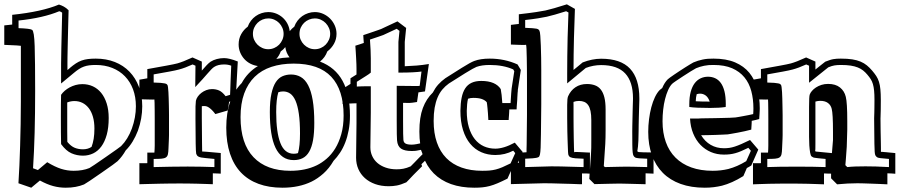

<svg xmlns="http://www.w3.org/2000/svg" viewBox="-68 -771 4152 886"><path d="M314.9 -82Q325.7 -82 335.7 -84.7Q345.7 -87.4 354.5 -93.3Q360.8 -109.9 364.3 -130.6Q367.7 -151.4 367.7 -177.7Q367.7 -208.5 360.8 -232.2Q354 -255.9 341.6 -272Q329.1 -288.1 312.3 -296.4Q295.4 -304.7 275.4 -304.7Q258.8 -304.7 242.2 -298.3V-233.9Q242.2 -192.4 242.2 -165.5Q242.2 -138.7 242.7 -116.2Q259.8 -95.7 277.1 -88.9Q294.4 -82 314.9 -82ZM-48.3 -653.8Q-38.6 -654.8 -29.5 -655.8Q-20.5 -656.7 -11.7 -657.7V-702.6Q125 -716.8 204.1 -750Q215.3 -746.6 226.3 -740.7Q237.3 -734.9 248.5 -723.6Q247.1 -672.4 246.1 -630.6Q245.1 -588.9 244.4 -557.6Q243.7 -526.4 243.4 -506.1Q243.2 -485.8 243.2 -477.5V-447.8Q246.1 -450.2 249 -452.4Q252 -454.6 254.4 -457H253.9Q269 -469.7 282 -478.3Q294.9 -486.8 308.6 -491.7Q322.3 -496.6 337.9 -498.5Q353.5 -500.5 374 -500.5Q422.4 -500.5 461.9 -484.9Q501.5 -469.2 529.5 -440.2Q557.6 -411.1 573 -370.6Q588.4 -330.1 588.4 -280.3Q588.4 -224.1 568.4 -168Q558.1 -141.1 544.2 -118.2Q530.3 -95.2 512.2 -77.1Q496.6 -49.3 474.6 -27.3Q471.2 -23.9 451.7 -9.8Q432.1 4.4 399.4 26.9Q366.7 49.8 345.7 63.7Q324.7 77.6 319.8 80.1Q301.8 87.4 281 91.3Q260.3 95.2 235.4 95.2Q205.6 95.2 177.5 87.6Q149.4 80.1 116.2 62Q106 70.3 94.7 79.8Q83.5 89.4 76.2 95.2L17.1 74.7Q19.5 37.1 21.5 -6.8Q23.4 -50.8 24.9 -98.9Q26.4 -147 27.3 -198.2Q28.3 -249.5 28.3 -302.2V-559.6Q26.9 -561 -48.3 -564ZM213.9 -333.5Q220.7 -343.3 230.7 -352.1Q240.7 -360.8 253.4 -367.7Q266.1 -374.5 281 -378.7Q295.9 -382.8 312 -382.8Q338.4 -382.8 360.6 -372.6Q382.8 -362.3 398.9 -342.5Q415 -322.8 424.3 -293.5Q433.6 -264.2 433.6 -226.6Q433.6 -182.1 424.6 -149.4Q415.5 -116.7 399.7 -95.2Q383.8 -73.7 362.1 -63.2Q340.3 -52.7 314.9 -52.7Q286.6 -52.7 261.7 -63.7Q236.8 -74.7 213.9 -106Q213.4 -128.4 213.1 -160.4Q212.9 -192.4 212.9 -233.9Q212.9 -265.1 213.1 -290Q213.4 -314.9 213.9 -333.5ZM17.6 -641.1Q71.3 -639.2 80.1 -633.3Q89.8 -627.4 92 -558.6Q94.2 -489.7 94.2 -351.1Q94.2 -246.1 91.8 -158Q89.4 -69.8 84.5 5.4L106.9 13.7L149.9 -22.5Q185.5 -1 213.9 8.1Q242.2 17.1 272 17.1Q314 17.1 344.7 4.4Q348.6 2.4 367.2 -10Q385.7 -22.5 419.4 -45.9Q486.3 -92.3 490.7 -96.7Q522 -127.9 540.5 -177.7Q559.1 -229.5 559.1 -280.3Q559.1 -323.7 545.9 -358.9Q532.7 -394 508.5 -418.9Q484.4 -443.8 450.2 -457.5Q416 -471.2 374 -471.2Q356.9 -471.2 343.8 -469.5Q330.6 -467.8 319.1 -463.6Q307.6 -459.5 296.6 -452.4Q285.6 -445.3 272.9 -434.6L213.9 -385.7V-477.5Q213.9 -493.7 215.1 -552Q216.3 -610.4 218.8 -712.4Q214.4 -716.8 205.6 -719.2Q130.9 -688 17.6 -676.3Z M950.7 -64.9V30.3Q942.9 29.8 933.6 29.5Q924.3 29.3 914.1 28.8V79.1Q900.4 78.6 881.1 77.9Q861.8 77.1 841.1 76.7Q820.3 76.2 799.6 75.9Q778.8 75.7 761.7 75.7Q742.7 75.7 719 75.9Q695.3 76.2 670.2 76.7Q645 77.1 620.4 77.9Q595.7 78.6 575.2 79.1V-18.1Q586.9 -18.1 595.9 -17.8Q605 -17.6 611.8 -18.1V-66.9H644.5L645.5 -82.5Q646 -89.4 646 -99.6Q646 -109.9 646 -125.5V-189.5Q646 -200.2 646 -220.5Q646 -240.7 645.8 -261Q645.5 -281.2 645.3 -296.4Q645 -311.5 644.5 -312Q644.5 -312 643.1 -311.8Q641.6 -311.5 634.5 -311.5Q627.4 -311.5 613.5 -312Q599.6 -312.5 575.2 -313V-403.3Q585 -404.8 594.2 -406.5Q603.5 -408.2 611.8 -409.7V-452.1Q666.5 -461.9 701.2 -468.3Q735.8 -474.6 750.5 -478.5Q762.7 -481.9 779.8 -488.5Q796.9 -495.1 820.3 -505.9L863.3 -486.8V-445.3L863.8 -445.8Q876.5 -460.4 886 -470.5Q895.5 -480.5 903.8 -486.3Q916 -494.1 932.4 -498.5Q948.7 -502.9 966.3 -502.9Q989.7 -502.9 1029.3 -487.3L1019.5 -310.1L989.3 -301.3Q988.3 -293.9 986.8 -283.9Q985.4 -273.9 982.9 -261.2L925.8 -244.6Q917 -256.3 909.7 -263.4Q902.3 -270.5 896.2 -274.7Q890.1 -278.8 884.8 -280.3Q879.4 -281.7 873.5 -281.7Q871.1 -281.7 868.4 -281.5Q865.7 -281.2 863.3 -280.8V-247.1V-223.1L864.3 -107.9V-108.4Q864.7 -91.3 864.7 -81.1Q864.7 -70.8 865.7 -68.8L865.2 -71.3Q864.7 -71.8 867.7 -71.8Q870.6 -71.8 883.8 -70.8ZM881.3 -41.5Q868.2 -42.5 860.4 -44.2Q852.5 -45.9 847.9 -48.3Q843.3 -50.8 841.1 -54Q838.9 -57.1 837.4 -61.5Q836.4 -65.9 835.9 -77.6Q835.4 -89.4 835 -107.9L834 -223.1Q833.5 -259.8 834.2 -280.3Q835 -300.8 835.9 -305.7Q837.9 -315.4 844.5 -325Q851.1 -334.5 861.1 -342.3Q871.1 -350.1 883.8 -355Q896.5 -359.9 910.2 -359.9Q928.2 -359.9 942.9 -353.5Q957.5 -347.2 973.1 -327.1L993.7 -333.5Q994.1 -337.4 994.6 -353.8Q995.1 -370.1 996.1 -398.4L999 -467.8Q984.4 -473.6 966.3 -473.6Q937.5 -473.6 919.9 -461.9Q914.1 -458 907 -450.7Q899.9 -443.4 890.1 -432.1Q880.4 -420.9 866.5 -405.3Q852.5 -389.6 833 -369.1L834 -467.8L820.8 -473.6Q785.6 -457.5 757.8 -450.2Q743.7 -446.3 714.6 -440.9Q685.5 -435.5 641.1 -427.7V-390.1Q661.1 -389.6 673.1 -388.7Q685.1 -387.7 691.7 -386.2Q698.2 -384.8 700.7 -383.1Q703.1 -381.3 704.6 -378.9Q706.1 -377 707.3 -367.9Q708.5 -358.9 709.2 -345.9Q710 -333 710.4 -317.4Q710.9 -301.8 711.2 -286.9Q711.4 -272 711.7 -259Q711.9 -246.1 711.9 -238.3V-174.3Q711.9 -158.7 711.9 -147.7Q711.9 -136.7 711.4 -129.9L709.5 -86.4Q709 -68.8 706.8 -59.1Q704.6 -49.3 697.8 -44.7Q690.9 -40 677.5 -38.8Q664.1 -37.6 641.1 -37.6V0Q682.6 -1 721.4 -1.7Q760.3 -2.4 798.3 -2.4Q832.5 -2.4 863 -1.7Q893.6 -1 921.4 0V-37.6Z M1248.5 -553.7Q1240.2 -542.5 1227.5 -533.7Q1220.7 -514.2 1207 -499Q1235.4 -504.9 1268.1 -506.3Q1252 -527.3 1248.5 -553.7ZM1206.5 -253.9Q1206.5 -160.6 1225.8 -111.1Q1245.1 -61.5 1287.6 -61.5Q1298.3 -61.5 1307.1 -64.5Q1316.4 -96.7 1316.4 -154.8Q1316.4 -209 1311 -246.1Q1305.7 -283.2 1295.7 -306.2Q1285.6 -329.1 1271.2 -339.1Q1256.8 -349.1 1238.3 -349.1Q1227.1 -349.1 1216.3 -345.2Q1211.4 -328.6 1209 -306.4Q1206.5 -284.2 1206.5 -253.9ZM1169.9 -715.3Q1189 -715.3 1206.1 -708.5Q1223.1 -701.7 1236.3 -689.9Q1249.5 -678.2 1258.1 -662.1Q1266.6 -646 1269 -627.4Q1278.8 -639.6 1290 -647.9Q1295.4 -663.1 1304.9 -675.5Q1314.5 -688 1326.9 -696.8Q1339.4 -705.6 1354.2 -710.4Q1369.1 -715.3 1384.8 -715.3Q1405.3 -715.3 1423.6 -707Q1441.9 -698.7 1455.6 -684.8Q1469.2 -670.9 1477.1 -652.8Q1484.9 -634.8 1484.9 -614.7Q1484.9 -589.8 1473.1 -568.8Q1461.4 -547.9 1442.4 -533.7Q1432.6 -505.9 1408.7 -486.8Q1479 -460 1512.9 -397.7Q1546.9 -335.4 1546.9 -237.8Q1546.9 -201.2 1541 -170.2Q1535.2 -139.2 1525.1 -113.3Q1515.1 -87.4 1501.2 -66.4Q1487.3 -45.4 1471.2 -28.8Q1450.7 6.3 1424.3 29.8Q1397.9 53.2 1370.1 66.9Q1312 95.2 1235.4 95.2Q1173.3 95.2 1125 77.4Q1076.7 59.6 1043.7 24.9Q1010.7 -9.8 993.4 -61.8Q976.1 -113.8 976.1 -181.6Q976.1 -251 994.4 -302Q1012.7 -353 1047.4 -387.7Q1074.2 -437 1122.1 -466.3Q1103.5 -468.8 1087.2 -477.3Q1070.8 -485.8 1058.8 -499.3Q1046.9 -512.7 1040 -529.8Q1033.2 -546.9 1033.2 -565.9Q1033.2 -592.3 1044.9 -613.3Q1056.6 -634.3 1075.2 -647.9Q1080.6 -663.1 1090.1 -675.5Q1099.6 -688 1112.1 -696.8Q1124.5 -705.6 1139.4 -710.4Q1154.3 -715.3 1169.9 -715.3ZM1384.8 -686Q1371.1 -686 1358.2 -680.7Q1345.2 -675.3 1335.4 -665.8Q1325.7 -656.2 1319.8 -643.3Q1314 -630.4 1314 -614.7Q1314 -600.1 1319.6 -587.4Q1325.2 -574.7 1335 -564.9Q1344.7 -555.2 1357.4 -549.6Q1370.1 -543.9 1384.8 -543.9Q1399.4 -543.9 1412.4 -549.6Q1425.3 -555.2 1434.8 -564.9Q1444.3 -574.7 1450 -587.6Q1455.6 -600.6 1455.6 -614.7Q1455.6 -628.9 1450 -641.8Q1444.3 -654.8 1434.8 -664.6Q1425.3 -674.3 1412.4 -680.2Q1399.4 -686 1384.8 -686ZM1169.9 -686Q1156.2 -686 1143.3 -680.7Q1130.4 -675.3 1120.6 -665.8Q1110.8 -656.2 1105 -643.3Q1099.1 -630.4 1099.1 -614.7Q1099.1 -600.1 1104.7 -587.4Q1110.4 -574.7 1120.1 -564.9Q1129.9 -555.2 1142.6 -549.6Q1155.3 -543.9 1169.9 -543.9Q1184.6 -543.9 1197.5 -549.6Q1210.4 -555.2 1220 -564.9Q1229.5 -574.7 1235.1 -587.6Q1240.7 -600.6 1240.7 -614.7Q1240.7 -629.4 1235.1 -642.3Q1229.5 -655.3 1220 -665Q1210.4 -674.8 1197.5 -680.4Q1184.6 -686 1169.9 -686ZM1177.2 -253.9Q1177.2 -305.2 1184.6 -338.9Q1191.9 -372.6 1204.8 -392.1Q1217.8 -411.6 1235.8 -419.4Q1253.9 -427.2 1274.9 -427.2Q1299.8 -427.2 1319.8 -415.8Q1339.8 -404.3 1353.8 -377.9Q1367.7 -351.6 1375 -308.8Q1382.3 -266.1 1382.3 -203.6Q1382.3 -156.7 1376.5 -124Q1370.6 -91.3 1358.6 -70.8Q1346.7 -50.3 1328.9 -41.3Q1311 -32.2 1287.6 -32.2Q1258.8 -32.2 1237.8 -46.6Q1216.8 -61 1203.4 -89.1Q1189.9 -117.2 1183.6 -158.7Q1177.2 -200.2 1177.2 -253.9ZM1042 -230.5Q1042 -108.4 1101.8 -45.7Q1161.6 17.1 1272 17.1Q1341.8 17.1 1394 -8.3Q1417 -19.5 1439.2 -38.6Q1461.4 -57.6 1478.8 -85.7Q1496.1 -113.8 1506.8 -151.6Q1517.6 -189.5 1517.6 -237.8Q1517.6 -356 1460.7 -416.7Q1403.8 -477.5 1287.1 -477.5Q1230 -477.5 1184.3 -462.4Q1138.7 -447.3 1107.2 -416.5Q1075.7 -385.7 1058.8 -339.4Q1042 -293 1042 -230.5Z M1512.7 -360.8 1549.3 -383.8V-409.7L1577.1 -427.2V-452.6Q1577.1 -461.4 1576.7 -474.4Q1576.2 -487.3 1575.4 -502Q1574.7 -516.6 1573.7 -531.7Q1572.8 -546.9 1571.8 -560.1Q1581.1 -563 1591.1 -566.2Q1601.1 -569.3 1610.8 -572.8Q1609.9 -582.5 1609.4 -591.6Q1608.9 -600.6 1608.4 -608.9Q1620.1 -612.8 1633.3 -617.2Q1646.5 -621.6 1658.2 -625.7Q1669.9 -629.9 1678.7 -632.8Q1687.5 -635.7 1690.9 -637.2Q1691.9 -637.7 1710 -646.2Q1728 -654.8 1766.1 -672.4L1806.2 -642.1L1799.8 -577.6V-465.3Q1827.1 -466.3 1854.5 -468.5Q1881.8 -470.7 1911.1 -475.6L1893.1 -349.1Q1883.8 -347.7 1876 -346.7Q1868.2 -345.7 1862.8 -344.7L1856.4 -300.3Q1844.7 -298.3 1835 -297.1Q1825.2 -295.9 1821.3 -295.9L1792 -296.4V-211.9Q1792 -140.1 1793.5 -126Q1794.4 -113.3 1803.7 -108.4Q1813 -103.5 1831.5 -103.5Q1841.8 -103.5 1854.7 -106Q1867.7 -108.4 1892.6 -113.8L1916.5 -52.7L1885.3 -21.5Q1882.8 -19 1880.6 -17.1Q1878.4 -15.1 1876.5 -12.7L1879.9 -3.9L1848.6 27.3Q1843.3 32.7 1838.9 37.1Q1834.5 41.5 1830.6 45.9Q1825.2 51.3 1818.6 58.6Q1812 65.9 1807.1 70.3Q1781.7 81.5 1763.2 85Q1744.6 88.4 1726.1 88.4Q1690.9 88.4 1663.1 78.4Q1635.3 68.4 1615.7 50.8Q1596.2 33.2 1585.7 9.3Q1575.2 -14.6 1575.2 -43L1577.1 -204.1V-294.4Q1569.3 -294.4 1559.8 -293.9Q1550.3 -293.5 1541.5 -293Q1532.7 -292.5 1525.1 -292Q1517.6 -291.5 1512.7 -291.5ZM1578.6 -371.6Q1603 -373 1629.9 -373H1643.1V-252.4L1641.1 -91.3Q1641.1 -69.3 1649.7 -50.8Q1658.2 -32.2 1673.8 -18.8Q1689.5 -5.4 1711.9 2.4Q1734.4 10.3 1762.7 10.3Q1778.3 10.3 1793.2 7.6Q1808.1 4.9 1827.1 -3.4Q1835.9 -11.7 1844.7 -21.2Q1853.5 -30.8 1864.7 -42L1882.3 -59.6L1874.5 -79.6Q1861.3 -76.7 1853 -75.4Q1844.7 -74.2 1831.5 -74.2Q1798.8 -74.2 1782.7 -85.2Q1766.6 -96.2 1764.2 -123Q1762.7 -137.2 1762.7 -211.9V-375L1857.9 -374Q1860.4 -374 1863 -374.3Q1865.7 -374.5 1868.7 -375L1877 -440.9Q1860.4 -438.5 1835.9 -437.3Q1811.5 -436 1778.8 -436H1770.5V-577.6L1775.4 -628.4L1762.7 -638.2Q1731.9 -624 1716.8 -616.9Q1701.7 -609.9 1700.7 -609.4Q1693.8 -606.9 1678.5 -601.6Q1663.1 -596.2 1639.2 -588.4Q1641.1 -562 1642.1 -540.5Q1643.1 -519 1643.1 -501.5V-436Q1633.8 -428.2 1622.6 -421.4L1578.6 -393.6Z M2343.8 -69.8 2310.5 4.4Q2305.2 6.8 2300.5 9Q2295.9 11.2 2291.5 13.7L2273.9 53.2Q2247.6 66.4 2228 74.7Q2208.5 83 2191.7 87.4Q2174.8 91.8 2158.2 93.5Q2141.6 95.2 2120.6 95.2Q2060.1 95.2 2012.9 78.4Q1965.8 61.5 1933.3 28.8Q1900.9 -3.9 1884 -52.2Q1867.2 -100.6 1867.2 -164.1Q1867.2 -229.5 1883.3 -272.5Q1899.4 -315.4 1929.2 -343.8Q1939.9 -364.7 1954.3 -380.9Q1968.8 -397 1987.3 -410.2L2063 -458Q2103.5 -483.4 2120.6 -489.7Q2149.4 -500.5 2191.9 -500.5Q2260.7 -500.5 2320.3 -473.6L2335.4 -448.2L2321.3 -354L2321.8 -353Q2320.8 -349.1 2320.6 -343Q2320.3 -336.9 2319.3 -321.3Q2319.3 -317.4 2318.8 -309.6Q2318.4 -301.8 2317.6 -293.5Q2316.9 -285.2 2316.4 -277.6Q2315.9 -270 2315.9 -266.1H2282.2Q2282.2 -260.7 2281.7 -253.7Q2281.2 -246.6 2280.8 -239.5Q2280.3 -232.4 2279.8 -226.3Q2279.3 -220.2 2279.3 -217.3H2185.5Q2184.6 -235.8 2183.6 -249.3Q2182.6 -262.7 2181.6 -272.2Q2180.7 -281.7 2179.9 -288.3Q2179.2 -294.9 2178.2 -299.3Q2169.9 -309.1 2155 -314.2Q2140.1 -319.3 2116.2 -319.3Q2102.5 -319.3 2091.8 -315.4Q2088.9 -303.7 2087.6 -289.8Q2086.4 -275.9 2085.9 -259.3Q2085.9 -216.3 2095.7 -183.6Q2105.5 -150.9 2123 -128.9Q2140.6 -106.9 2164.8 -95.9Q2189 -85 2217.8 -85Q2236.3 -85 2258.8 -91.8Q2281.2 -98.6 2307.6 -112.8ZM2300.3 -75.7Q2262.7 -55.7 2217.8 -55.7Q2182.6 -55.7 2153.1 -68.6Q2123.5 -81.5 2102.1 -107.2Q2080.6 -132.8 2068.6 -171.1Q2056.6 -209.5 2056.6 -259.8Q2057.1 -294.4 2062.3 -320.1Q2067.4 -345.7 2078.6 -363Q2089.8 -380.4 2108.2 -388.9Q2126.5 -397.5 2152.8 -397.5Q2186.5 -397.5 2209 -387.7Q2231.4 -377.9 2242.7 -359.9Q2247.1 -338.9 2250 -295.4H2288.1Q2290 -323.7 2291 -340.6Q2292 -357.4 2293 -362.8L2305.2 -442.4L2300.3 -450.7Q2254.4 -471.2 2191.9 -471.2Q2155.3 -471.2 2130.9 -462.4Q2118.2 -457.5 2078.6 -433.1L2003.4 -385.7Q1986.3 -373.5 1973.1 -357.7Q1960 -341.8 1951.2 -321Q1942.4 -300.3 1937.7 -273.7Q1933.1 -247.1 1933.1 -212.9Q1933.1 -156.7 1948 -113.8Q1962.9 -70.8 1991.5 -41.7Q2020 -12.7 2061.8 2.2Q2103.5 17.1 2157.2 17.1Q2176.3 17.1 2190.9 15.9Q2205.6 14.6 2220 11Q2234.4 7.3 2250.5 0.5Q2266.6 -6.3 2288.1 -17.1L2309.6 -64.5Z M2654.3 12.2 2659.2 -59.6Q2660.2 -72.8 2660.4 -88.9Q2660.6 -105 2660.6 -122.1V-216.8Q2660.6 -241.7 2657 -258.8Q2653.3 -275.9 2646 -286.1Q2638.7 -296.4 2628.2 -300.8Q2617.7 -305.2 2604 -305.2Q2589.8 -305.2 2578.6 -300.8Q2578.1 -297.9 2578.4 -294.4Q2578.6 -291 2578.6 -287.1V-225.6Q2578.6 -210.4 2578.9 -184.8Q2579.1 -159.2 2579.6 -133.8Q2580.1 -108.4 2580.6 -89.6Q2581.1 -70.8 2581.5 -69.3L2582 -66.9Q2582 -70.8 2589.8 -69.8Q2594.7 -69.8 2603.8 -69.3Q2612.8 -68.8 2622.6 -68.4Q2632.3 -67.9 2641.1 -67.4Q2649.9 -66.9 2654.3 -66.9ZM2947.8 30.3Q2939 29.8 2929.7 29.5Q2920.4 29.3 2911.1 28.8V79.1Q2893.1 78.6 2873.3 78.1Q2853.5 77.6 2835.9 77.1Q2818.4 76.7 2805.2 76.4Q2792 76.2 2786.1 76.2Q2778.3 76.2 2748.3 76.9Q2718.3 77.6 2675.3 78.6L2651.4 54.7L2652.8 30.3Q2647.5 29.8 2637.7 29.5Q2627.9 29.3 2617.7 29.3V79.1Q2612.8 79.1 2603 78.9Q2593.3 78.6 2582.8 78.1Q2572.3 77.6 2563 77.4Q2553.7 77.1 2549.3 77.1Q2502.9 75.7 2475.1 75Q2447.3 74.2 2440.9 74.7L2289.6 78.6V-17.6Q2300.8 -18.1 2309.8 -18.6Q2318.8 -19 2326.2 -19.5V-66.4Q2336.4 -66.9 2345.2 -67.4Q2354 -67.9 2361.8 -68.4Q2361.8 -75.7 2361.8 -83.7Q2361.8 -91.8 2362.3 -103Q2363.8 -180.7 2363.8 -240.7V-398.9Q2363.8 -423.8 2363.5 -451.7Q2363.3 -479.5 2362.8 -503.4Q2362.3 -527.3 2361.6 -544.7Q2360.8 -562 2359.4 -565.4Q2359.9 -564.5 2357.9 -564Q2356 -563.5 2348.6 -563.5Q2341.3 -563.5 2327.1 -564Q2313 -564.5 2289.6 -565.4V-656.2Q2310.1 -658.7 2326.2 -660.6V-705.1Q2377 -710.9 2405.8 -715.3Q2434.6 -719.7 2449.2 -722.7Q2464.8 -726.1 2489.5 -733.2Q2514.2 -740.2 2547.9 -751L2585 -730L2580.6 -596.7Q2579.6 -558.1 2579.1 -520.3Q2578.6 -482.4 2578.6 -448.2Q2589.4 -457 2600.1 -465.8Q2610.8 -474.6 2620.6 -482.9Q2665 -500 2706.1 -500Q2796.4 -500 2839.4 -454.1Q2882.3 -408.2 2882.3 -317.4Q2882.3 -316.4 2882.3 -309.8Q2882.3 -303.2 2881.8 -293.5Q2881.3 -280.3 2880.9 -262.9Q2880.4 -245.6 2879.9 -227.5Q2879.4 -209.5 2879.2 -192.9Q2878.9 -176.3 2878.9 -165Q2878.9 -138.7 2877.9 -121.8Q2877 -105 2876 -95Q2875 -85 2874 -80.3Q2873 -75.7 2873 -74Q2873 -72.3 2874.3 -71.8Q2875.5 -71.3 2878.9 -69.3Q2884.3 -68.4 2901.9 -68.1Q2919.4 -67.9 2947.8 -67.4ZM2918.5 -38.6Q2872.1 -39.6 2863.8 -43.9Q2858.9 -46.9 2856 -51.3Q2853 -55.7 2851.6 -67.6Q2850.1 -79.6 2849.9 -102.5Q2849.6 -125.5 2849.6 -165Q2849.6 -175.8 2849.9 -190.9Q2850.1 -206.1 2850.6 -222.4Q2851.1 -238.8 2851.3 -255.1Q2851.6 -271.5 2852.1 -284.9Q2852.5 -298.3 2852.8 -307.1Q2853 -315.9 2853 -317.4Q2853 -393.6 2817.1 -432.1Q2781.2 -470.7 2706.1 -470.7Q2669.9 -470.7 2635.3 -457.5L2549.3 -386.2V-433.1Q2549.3 -471.2 2549.8 -512Q2550.3 -552.7 2551.3 -597.2L2555.2 -713.4L2544.4 -719.2Q2515.1 -710 2492.9 -703.6Q2470.7 -697.3 2455.1 -693.8Q2439.5 -690.4 2415 -686.5Q2390.6 -682.6 2355.5 -678.7V-642.6Q2376.5 -641.6 2388.7 -640.9Q2400.9 -640.1 2407.5 -638.7Q2414.1 -637.2 2416.7 -635Q2419.4 -632.8 2421.4 -628.9Q2423.8 -624.5 2425.3 -605.7Q2426.8 -586.9 2427.7 -560.8Q2428.7 -534.7 2429.2 -504.6Q2429.7 -474.6 2429.7 -447.8V-289.6Q2429.7 -229 2428.2 -151.4Q2427.7 -111.3 2426.8 -89.6Q2425.8 -67.9 2423.6 -58.1Q2421.4 -48.3 2417.2 -46.1Q2413.1 -43.9 2406.2 -42.5Q2402.3 -41.5 2389.9 -40.5Q2377.4 -39.6 2355.5 -38.6V0L2476.6 -3.4Q2484.4 -3.9 2520.8 -2.9Q2557.1 -2 2625 0V-38.6L2587.4 -40.5Q2570.8 -42 2563.7 -45.7Q2556.6 -49.3 2554.2 -59.1Q2553.7 -60.5 2553.2 -70.6Q2552.7 -80.6 2552.2 -95.5Q2551.8 -110.4 2551 -128.7Q2550.3 -147 2550 -165Q2549.8 -183.1 2549.6 -199.2Q2549.3 -215.3 2549.3 -225.6V-287.1Q2549.3 -317.9 2553.7 -327.1Q2565.4 -353.5 2587.6 -368.4Q2609.9 -383.3 2640.6 -383.3Q2661.1 -383.3 2677.2 -377.4Q2693.4 -371.6 2704.3 -357.9Q2715.3 -344.2 2720.9 -321.8Q2726.6 -299.3 2726.6 -265.6V-170.9Q2726.6 -134.3 2725.1 -106.9L2718.3 -4.9L2723.1 0Q2766.1 -1 2790.5 -1.5Q2814.9 -2 2822.8 -2Q2834 -2 2857.9 -1.5Q2881.8 -1 2918.5 0Z M3142.6 -303.7Q3167.5 -302.2 3207 -302.2Q3200.2 -321.8 3188.5 -330.3Q3176.8 -338.9 3162.6 -338.9Q3155.3 -338.9 3147 -336.4Q3143.1 -321.8 3142.6 -303.7ZM3431.2 -80.6 3398.9 -7.3Q3393.6 -3.9 3388.4 -1Q3383.3 2 3378.4 4.4L3362.3 41.5Q3335.4 58.1 3310.8 69.1Q3286.1 80.1 3263.7 85.9Q3245.1 90.3 3225.3 92.8Q3205.6 95.2 3184.1 95.2Q3121.1 95.2 3072.5 77.6Q3023.9 60.1 2990.7 26.6Q2957.5 -6.8 2940.4 -54.7Q2923.3 -102.5 2923.3 -162.6Q2923.3 -191.4 2927 -220.7Q2930.7 -250 2937.5 -275.9Q2944.3 -301.8 2954.3 -322.8Q2964.4 -343.8 2976.6 -356Q2979 -358.4 2987.8 -364.7Q2993.2 -377.4 2999.5 -387.5Q3005.9 -397.5 3013.2 -404.8Q3015.6 -407.2 3023.9 -413.3Q3032.2 -419.4 3043.5 -427Q3054.7 -434.6 3068.1 -443.4Q3081.5 -452.1 3093.8 -460Q3106 -467.8 3116.2 -473.9Q3126.5 -480 3131.8 -482.9Q3152.3 -491.7 3174.8 -496.3Q3197.3 -501 3224.6 -500.5Q3283.2 -500.5 3324 -483.2Q3364.7 -465.8 3389.9 -435.1Q3415 -404.3 3426.5 -362.3Q3438 -320.3 3438 -271Q3438 -267.6 3437.7 -260.5Q3437.5 -253.4 3437 -245.8Q3436.5 -238.3 3436 -231.4Q3435.5 -224.6 3435.5 -221.7Q3420.4 -217.3 3400.9 -213.4Q3400.9 -208.5 3400.6 -202.4Q3400.4 -196.3 3399.9 -190.4Q3399.4 -184.6 3399.2 -179.9Q3398.9 -175.3 3398.9 -172.9Q3385.7 -169.4 3368.7 -165.5Q3351.6 -161.6 3335.4 -158.7Q3319.3 -155.8 3306.6 -153.6Q3293.9 -151.4 3290 -150.9Q3280.8 -150.4 3265.9 -149.7Q3251 -148.9 3234.1 -148.4Q3217.3 -147.9 3199.7 -147.5Q3182.1 -147 3167.5 -147Q3184.6 -118.2 3211.7 -102.5Q3238.8 -86.9 3272.5 -86.9Q3285.6 -86.9 3297.6 -88.6Q3309.6 -90.3 3323 -94.7Q3336.4 -99.1 3353.3 -106.4Q3370.1 -113.8 3393.1 -125ZM3280.8 -277.3Q3252.4 -272.9 3209 -272.9Q3141.6 -272.9 3112.8 -277.3V-289.1Q3112.8 -323.2 3119.4 -347.4Q3126 -371.6 3137.7 -387Q3149.4 -402.3 3165.3 -409.7Q3181.2 -417 3199.2 -417Q3216.8 -417 3231.9 -410.2Q3247.1 -403.3 3258.1 -388.4Q3269 -373.5 3275.1 -349.4Q3281.2 -325.2 3281.2 -290Q3281.2 -287.1 3281 -283.9Q3280.8 -280.8 3280.8 -277.3ZM3385.3 -88.9Q3366.2 -79.6 3351.8 -73.5Q3337.4 -67.4 3324.7 -64Q3312 -60.5 3299.8 -59.1Q3287.6 -57.6 3272.5 -57.6Q3240.2 -57.6 3212.6 -69.3Q3185.1 -81.1 3164.3 -102.5Q3143.6 -124 3130.9 -154.8Q3118.2 -185.5 3116.2 -224.1H3148.4Q3152.3 -224.1 3155.8 -224.1Q3159.2 -224.1 3162.6 -224.6Q3162.6 -224.6 3171.6 -224.9Q3180.7 -225.1 3195.6 -225.3Q3210.4 -225.6 3229 -225.8Q3247.6 -226.1 3265.6 -226.6Q3283.7 -227.1 3299.8 -227.5Q3315.9 -228 3325.7 -229Q3329.1 -229.5 3339.6 -231.2Q3350.1 -232.9 3362.8 -235.4Q3375.5 -237.8 3387.9 -240.2Q3400.4 -242.7 3407.7 -244.6Q3408.2 -251 3408.4 -257.6Q3408.7 -264.2 3408.7 -271Q3408.7 -314 3398.9 -350.6Q3389.2 -387.2 3367.2 -414.1Q3345.2 -440.9 3310.3 -456.1Q3275.4 -471.2 3224.6 -471.2Q3201.2 -471.7 3181.2 -467.5Q3161.1 -463.4 3144 -456.1Q3136.2 -452.1 3119.4 -441.7Q3102.5 -431.2 3084.5 -419.4Q3066.4 -407.7 3051.8 -397.7Q3037.1 -387.7 3033.7 -384.3Q3023.4 -374 3015.1 -355.5Q3006.8 -336.9 3001 -314Q2995.1 -291 2992.2 -264.4Q2989.3 -237.8 2989.3 -211.4Q2989.3 -158.2 3004.4 -115.7Q3019.5 -73.2 3049.1 -43.7Q3078.6 -14.2 3121.8 1.5Q3165 17.1 3220.7 17.1Q3258.8 17.1 3293 8.8Q3313.5 3.4 3334 -5.6Q3354.5 -14.6 3375.5 -27.3L3397 -75.2Z M3775.9 -124.5V-163.1Q3775.9 -246.1 3770 -268.6Q3766.1 -285.6 3752.7 -295.7Q3739.3 -305.7 3716.8 -305.7Q3710.9 -305.7 3705.3 -304.7Q3699.7 -303.7 3694.8 -302.2V-277.3V-167Q3694.8 -154.3 3694.8 -138.4Q3694.8 -122.6 3694.8 -108.6Q3694.8 -94.7 3694.6 -85Q3694.3 -75.2 3693.4 -74.2Q3694.3 -73.7 3696.3 -71.8Q3696.8 -71.8 3698.7 -71.5Q3700.7 -71.3 3708.3 -70.6Q3715.8 -69.8 3730.5 -68.4Q3745.1 -66.9 3771 -64.5ZM4063.5 30.8Q4055.2 29.8 4045.9 29.5Q4036.6 29.3 4026.9 28.8V79.6Q4010.3 78.6 3990.5 77.9Q3970.7 77.1 3951.7 76.4Q3932.6 75.7 3916 75.2Q3899.4 74.7 3889.2 74.7Q3865.7 74.7 3843.3 75.9Q3820.8 77.1 3794.9 79.6L3767.1 51.8V30.3Q3760.3 30.3 3752 30Q3743.7 29.8 3734.4 29.3V79.6Q3721.2 79.1 3701.7 78.4Q3682.1 77.6 3660.4 77.1Q3638.7 76.7 3616.2 76.4Q3593.8 76.2 3574.7 76.2Q3552.2 76.2 3527.8 76.4Q3503.4 76.7 3480.7 77.1Q3458 77.6 3438.5 78.4Q3418.9 79.1 3406.7 79.6V-18.1Q3418.5 -18.1 3427.5 -17.8Q3436.5 -17.6 3443.4 -18.1V-66.9H3476.1L3477.1 -82.5Q3477.5 -89.4 3477.5 -99.6Q3477.5 -109.9 3477.5 -125.5V-189.5Q3477.5 -200.2 3477.5 -220.5Q3477.5 -240.7 3477.3 -261Q3477.1 -281.2 3476.8 -296.4Q3476.6 -311.5 3476.1 -312Q3476.1 -312 3474.6 -311.8Q3473.1 -311.5 3466.1 -311.5Q3459 -311.5 3445.1 -312Q3431.2 -312.5 3406.7 -313V-403.3Q3416.5 -404.8 3425.8 -406.5Q3435.1 -408.2 3443.4 -409.7V-452.1Q3498 -461.9 3532.7 -468.3Q3567.4 -474.6 3582 -478.5Q3594.2 -481.9 3611.3 -488.5Q3628.4 -495.1 3651.9 -505.9L3694.8 -486.8V-450.2Q3707.5 -460.4 3718 -468.8Q3728.5 -477.1 3740.2 -486.3Q3752 -490.7 3760.5 -493.7Q3769 -496.6 3777.1 -498Q3785.2 -499.5 3793.5 -500Q3801.8 -500.5 3812 -500.5Q3842.8 -500.5 3864.7 -497.1Q3886.7 -493.7 3903.3 -486.6Q3919.9 -479.5 3932.4 -469.2Q3944.8 -459 3956.5 -445.3Q3967.8 -432.1 3975.6 -420.2Q3983.4 -408.2 3988 -393.6Q3992.7 -378.9 3994.6 -358.9Q3996.6 -338.9 3996.6 -309.6Q3996.6 -280.8 3996.3 -264.9Q3996.1 -249 3995.6 -239.3Q3995.6 -234.9 3995.4 -231.7Q3995.1 -228.5 3995.1 -224.6L3995.6 -174.3Q3995.6 -167 3995.8 -160.4Q3996.1 -153.8 3996.1 -147.5Q3996.6 -125.5 3996.8 -110.8Q3997.1 -96.2 3997.1 -87.4Q3997.1 -78.6 3997.1 -74.7Q3997.1 -70.8 3997.1 -70.3Q3998 -70.8 4002 -70.3Q4005.9 -69.8 4012.7 -69.3Q4015.1 -69.3 4022 -68.6Q4028.8 -67.9 4036.9 -67.1Q4044.9 -66.4 4052.5 -65.7Q4060.1 -64.9 4063.5 -64.5ZM4034.2 -37.6Q4020 -39.1 4010.5 -39.8Q4001 -40.5 3994.6 -41.3Q3988.3 -42 3984.4 -43.2Q3980.5 -44.4 3977.5 -46.9Q3973.6 -50.3 3971.4 -54.4Q3969.2 -58.6 3968.3 -70.8Q3967.3 -83 3967 -107.2Q3966.8 -131.3 3966.3 -174.3L3965.8 -224.6Q3965.8 -230 3966.1 -235.8Q3966.3 -241.7 3966.6 -251Q3966.8 -260.3 3967 -274.2Q3967.3 -288.1 3967.3 -309.6Q3967.3 -335.4 3965.6 -352.8Q3963.9 -370.1 3960.2 -382.8Q3956.5 -395.5 3950.2 -405.5Q3943.8 -415.5 3934.6 -426.3Q3925.3 -437.5 3914.8 -445.8Q3904.3 -454.1 3890.4 -459.7Q3876.5 -465.3 3857.4 -468.3Q3838.4 -471.2 3812 -471.2Q3803.2 -471.2 3796.4 -470.7Q3789.6 -470.2 3783.2 -469.2Q3776.9 -468.3 3770 -466.1Q3763.2 -463.9 3754.4 -460.4L3665.5 -389.2V-467.8L3652.3 -473.6Q3617.2 -457.5 3589.4 -450.2Q3575.2 -446.3 3546.1 -440.9Q3517.1 -435.5 3472.7 -427.7V-390.1Q3492.7 -389.6 3504.6 -388.7Q3516.6 -387.7 3523.2 -386.2Q3529.8 -384.8 3532.2 -383.1Q3534.7 -381.3 3536.1 -378.9Q3537.6 -377 3538.8 -367.9Q3540 -358.9 3540.8 -345.9Q3541.5 -333 3542 -317.4Q3542.5 -301.8 3542.7 -286.9Q3543 -272 3543.2 -259Q3543.5 -246.1 3543.5 -238.3V-174.3Q3543.5 -158.7 3543.5 -147.7Q3543.5 -136.7 3543 -129.9L3541 -86.4Q3540.5 -68.8 3538.3 -59.1Q3536.1 -49.3 3529.3 -44.7Q3522.5 -40 3509 -38.8Q3495.6 -37.6 3472.7 -37.6V0Q3497.6 -1 3531.5 -1.5Q3565.4 -2 3611.3 -2Q3649.9 -2 3682.4 -1.5Q3714.8 -1 3741.7 0V-37.6Q3719.2 -39.6 3708 -40.8Q3696.8 -42 3691.2 -43Q3685.5 -43.9 3683.6 -45.2Q3681.6 -46.4 3677.7 -48.8Q3672.9 -51.8 3670.4 -66.4Q3668 -81.1 3666.7 -100.1Q3665.5 -119.1 3665.5 -139.4Q3665.5 -159.7 3665.5 -174.3V-256.3V-277.3Q3665.5 -326.7 3668.5 -334.5Q3671.4 -342.8 3678.7 -351.3Q3686 -359.9 3697 -367.2Q3708 -374.5 3722.4 -379.2Q3736.8 -383.8 3753.4 -383.8Q3787.6 -383.8 3808.1 -367.4Q3828.6 -351.1 3835 -324.2Q3838.4 -310.5 3840.1 -282.7Q3841.8 -254.9 3841.8 -211.9V-173.3L3839.4 -93.3Q3836.9 -56.2 3835.2 -35.2Q3833.5 -14.2 3833 -8.8L3841.8 0Q3859.9 -2 3880.4 -2.7Q3900.9 -3.4 3925.8 -3.4Q3946.8 -3.4 3973.6 -2.7Q4000.5 -2 4034.2 0Z"/></svg>

Font: XB Kayhan Sayeh
Style: Regular
Weight: 700
Designer: Behnam
Foundry: Irmug
Version: Version 7.300 2009